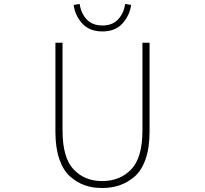

<svg xmlns="http://www.w3.org/2000/svg" viewBox="-20 -943 1040 976"><path d="M261.7 -272.5V-725.6H297.9V-280.3Q297.9 -141.6 354 -82Q410.2 -22.5 499 -22.5Q589.8 -22.5 647 -82Q704.1 -141.6 704.1 -280.3V-725.6H740.2V-272.5Q740.2 -191.4 719.7 -133.3Q699.2 -75.2 663.6 -44.9Q627.9 -14.6 587.4 -1Q546.9 12.7 499 12.7Q451.2 12.7 411.6 -1Q372.1 -14.6 336.9 -45.4Q301.8 -76.2 281.7 -133.8Q261.7 -191.4 261.7 -272.5ZM501 -783.2Q434.6 -783.2 397.9 -823.7Q361.3 -864.3 354.5 -918L384.8 -922.9Q391.6 -876 420.4 -844.7Q449.2 -813.5 501 -813.5Q551.8 -813.5 580.6 -844.7Q609.4 -876 616.2 -922.9L646.5 -918Q639.6 -865.2 603 -824.2Q566.4 -783.2 501 -783.2Z"/></svg>

Font: Gen Shin Gothic Monospace ExtraLight
Style: Regular
Weight: 200
Designer: [Source Han Sans]
Ryoko NISHIZUKA  (kana & ideographs); Paul D. Hunt (Latin, Greek & Cyrillic); Wenlong ZHANG  (bopomofo
Version: Version 1.002.20150607